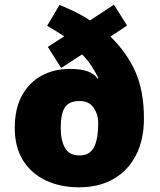

<svg xmlns="http://www.w3.org/2000/svg" viewBox="-20 -789 681 819"><path d="M234 -768Q273 -752 305 -736Q337 -720 364 -702L466 -769L522 -680L451 -633Q522 -564 558 -482Q594 -400 594 -283Q594 -193 560 -127Q526 -61 464 -25.5Q402 10 317 10Q238 10 176 -19Q114 -48 78.5 -104.5Q43 -161 43 -243Q43 -326 74 -382Q105 -438 158 -466.5Q211 -495 277 -495Q326 -495 354.5 -484.5Q383 -474 396 -454L400 -456Q386 -483 370 -508Q354 -533 330 -557L241 -499L184 -589L254 -634Q239 -644 219.5 -656Q200 -668 181 -679ZM319 -358Q274 -358 256.5 -330.5Q239 -303 239 -244Q239 -191 257 -158.5Q275 -126 319 -126Q363 -126 381 -161Q399 -196 399 -266Q399 -301 379.5 -329.5Q360 -358 319 -358Z"/></svg>

Font: Noto Sans Syriac Western Black
Style: Regular
Weight: 900
Designer: Patrick Giasson and the Monotype Design Team
Foundry: Monotype Imaging Inc.
Version: Version 3.000; ttfautohint (v1.8.4.7-5d5b)